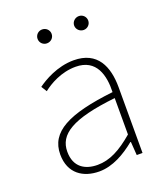

<svg xmlns="http://www.w3.org/2000/svg" viewBox="-137 -829 810 937"><g transform="rotate(-20 268.0 -360.5)"><path d="M218 13C288 13 354 -26 408 -70H411L416 0H446V-341C446 -448 408 -540 284 -540C198 -540 125 -496 92 -472L110 -443C144 -470 207 -507 282 -507C391 -507 413 -414 410 -329C173 -302 66 -247 66 -130C66 -30 136 13 218 13ZM221 -20C157 -20 103 -50 103 -131C103 -220 181 -273 410 -298V-109C341 -50 284 -20 221 -20ZM191 -662C212 -662 228 -678 228 -698C228 -718 212 -734 191 -734C171 -734 155 -718 155 -698C155 -678 171 -662 191 -662ZM382 -662C402 -662 418 -678 418 -698C418 -718 402 -734 382 -734C362 -734 345 -718 345 -698C345 -678 362 -662 382 -662Z"/></g></svg>

Font: Source Han Sans JP ExtraLight
Style: Regular
Weight: 250
Designer: Ryoko NISHIZUKA 西塚涼子 (kana, bopomofo & ideographs); Paul D. Hunt (Latin, Greek & Cyrillic); Sandoll Communications 산돌커뮤니
Foundry: Adobe
Version: Version 2.001;hotconv 1.0.107;makeotfexe 2.5.65593